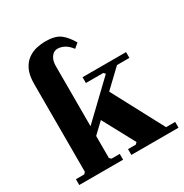

<svg xmlns="http://www.w3.org/2000/svg" viewBox="-171 -873 962 1005"><g transform="rotate(-30 310.0 -370.0)"><path d="M20 0V-35H70L80 -45V-575Q80 -628 95.5 -660.5Q111 -693 136 -710.5Q161 -728 189 -734Q217 -740 241 -740Q300 -740 330 -717.5Q360 -695 385 -651L358 -628Q338 -654 317.5 -664.5Q297 -675 277 -675Q255 -675 240 -654.5Q225 -634 225 -601V-237L432 -435L422 -445H317V-480H580V-445H505L400 -345L565 -35H620V0H335V-35H382L392 -45L288 -238L225 -178V-45L235 -35H285V0Z"/></g></svg>

Font: Brygada 1918
Style: Regular
Weight: 400
Designer: Mateusz Machalski | Borys Kosmynka | Przemek Hoffer
Foundry: NIEPODLEGLA 2018
Version: Version 3.006